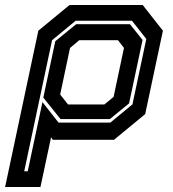

<svg xmlns="http://www.w3.org/2000/svg" viewBox="-78 -560 692 769"><path d="M-57.5 189 75.5 -437 200.5 -540H493.5L574.5 -437L503.5 -103L378.5 0H133.5L126.5 -10L84 189ZM19 126H33L92 -151L156.5 -69H364L452.5 -142L508 -404L450.5 -477H225L130.5 -399ZM194.5 -141.5H340L377 -172L418.5 -368L394.5 -399H239.5L202.5 -368L163 -181.5ZM164.5 -83 95.5 -169 143.5 -395 227 -463H442.5L493 -400L439 -146L362 -83Z"/></svg>

Font: Tourney Thin
Style: Bold Italic
Weight: 700
Italic angle: -12°
Version: Version 1.015